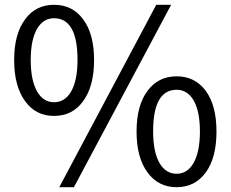

<svg xmlns="http://www.w3.org/2000/svg" viewBox="-20 -767 961 800"><path d="M85 -345Q39 -407 39 -517Q39 -626 85 -687Q129 -747 205 -747Q282 -747 326 -687Q372 -626 372 -517Q372 -407 326 -345Q282 -284 205 -284Q129 -284 85 -345ZM276 -385Q303 -432 303 -517Q303 -691 205 -691Q161 -691 135 -648Q108 -602 108 -517Q108 -432 135 -385Q161 -341 205 -341Q250 -341 276 -385ZM631 -747H693L288 13H227ZM595 -48Q549 -110 549 -219Q549 -328 595 -389Q640 -449 716 -449Q792 -449 837 -389Q882 -328 882 -219Q882 -109 837 -48Q792 13 716 13Q640 13 595 -48ZM786 -87Q813 -134 813 -219Q813 -304 786 -350Q760 -393 716 -393Q618 -393 618 -219Q618 -134 645 -87Q671 -43 716 -43Q760 -43 786 -87Z"/></svg>

Font: 思源黑体R
Style: Regular
Weight: 400
Designer: Ryoko NISHIZUKA  (kana & ideographs); Paul D. Hunt (Latin, Greek & Cyrillic); Wenlong ZHANG  (bopomofo); Sandoll Communi
Foundry: Adobe Systems Incorporated
Version: Version 1.00 June 24, 2014, initial release